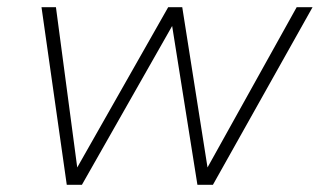

<svg xmlns="http://www.w3.org/2000/svg" viewBox="-20 -512 886 532"><path d="M802 -492H846L570 0H527L457 -440L207 0H165L95 -492H135L194 -48L446 -492H485L555 -48Z"/></svg>

Font: Livvic ExtraLight
Style: Italic
Weight: 275
Italic angle: -10°
Designer: Jacques Le Bailly, Baron von Fonthausen
Version: Version 1.001; ttfautohint (v1.8.2)